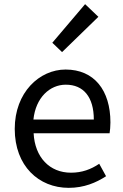

<svg xmlns="http://www.w3.org/2000/svg" viewBox="-20 -892 594 925"><path d="M311 13C385 13 443 -12 491 -43L458 -103C418 -76 375 -60 322 -60C219 -60 148 -134 142 -250H508C510 -263 512 -282 512 -302C512 -457 434 -557 296 -557C170 -557 51 -447 51 -271C51 -92 167 13 311 13ZM141 -316C152 -422 220 -484 297 -484C382 -484 432 -425 432 -316ZM279 -641 454 -811 390 -872 232 -686Z"/></svg>

Font: Microsoft YaHei
Style: Regular
Weight: 400
Designer: Ryoko NISHIZUKA 西塚涼子 (kana, bopomofo & ideographs); Paul D. Hunt (Latin, Greek & Cyrillic); Sandoll Communications 산돌커뮤니
Foundry: Adobe
Version: Version 2.001;hotconv 1.0.111;makeotfexe 2.5.65597